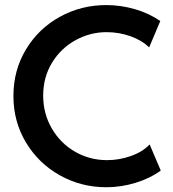

<svg xmlns="http://www.w3.org/2000/svg" viewBox="-20 -748 699 775"><path d="M34.2 -360.4Q34.2 -464.8 85 -548.8Q135.7 -632.8 221.7 -680.2Q307.6 -727.5 408.2 -727.5Q467.8 -727.5 524.9 -710.9Q582 -694.3 627 -663.1L582 -556.6Q552.7 -585.4 506.6 -601.8Q460.4 -618.2 410.2 -618.2Q343.8 -618.2 284.7 -585.7Q225.6 -553.2 189.9 -494.6Q154.3 -436 154.3 -362.3Q154.3 -289.6 189 -229.7Q223.6 -169.9 282.7 -135.7Q341.8 -101.6 412.1 -101.6Q461.4 -101.6 508.8 -118.4Q556.2 -135.3 584 -165L628.9 -59.6Q584.5 -27.3 526.4 -9.8Q468.3 7.8 409.2 7.8Q307.6 7.8 221.7 -40.3Q135.7 -88.4 85 -172.6Q34.2 -256.8 34.2 -360.4Z"/></svg>

Font: Reddit Sans Fudge SemiBold
Style: Regular
Weight: 600
Designer: Stephen Hutchings
Foundry: Reddit
Version: Version 1.011